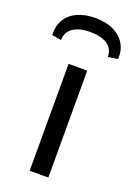

<svg xmlns="http://www.w3.org/2000/svg" viewBox="-164 -767 577 822"><g transform="rotate(20 124.5 -355.5)"><path d="M167 -487V0H82V-487ZM17 -572 -26 -579Q-28 -618 -11 -648Q6 -678 40.5 -694.5Q75 -711 123 -711Q172 -711 206.5 -694.5Q241 -678 259 -648Q277 -618 274 -579L230 -572Q230 -608 202.5 -627.5Q175 -647 123 -647Q73 -647 45 -627.5Q17 -608 17 -572Z"/></g></svg>

Font: Exo 2
Style: Regular
Weight: 400
Designer: Natanael Gama
Foundry: Natanael Gama
Version: Version 2.010